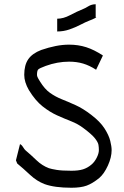

<svg xmlns="http://www.w3.org/2000/svg" viewBox="-20 -870 585 903"><path d="M55 -116 74 -192Q81 -190 88.5 -178Q96 -166 100 -163Q126 -141 152 -116Q178 -91 210 -79Q222 -75 246.5 -71Q271 -67 316 -67Q349 -67 370 -73.5Q391 -80 409 -95Q424 -107 434.5 -127.5Q445 -148 445 -164Q445 -177 443 -189Q441 -201 426.5 -219.5Q412 -238 373 -267Q347 -287 315 -299.5Q283 -312 248.5 -327.5Q214 -343 180 -370Q146 -397 116 -446Q94 -484 94 -518Q94 -564 113 -591.5Q132 -619 174 -635Q209 -647 241.5 -653.5Q274 -660 305 -660Q348 -660 385.5 -648Q423 -636 464 -609L432 -542Q401 -562 371 -571Q341 -580 305 -580Q250 -580 195 -560Q165 -549 159.5 -543Q154 -537 154 -518Q154 -514 156 -508.5Q158 -503 168 -487Q190 -451 215.5 -433Q241 -415 271 -403Q301 -391 335.5 -375.5Q370 -360 409 -330Q451 -298 471.5 -266Q492 -234 498.5 -207.5Q505 -181 505 -164Q505 -130 487.5 -91.5Q470 -53 447 -33Q415 -7 387.5 3Q360 13 316 13Q237 13 190 -4Q153 -18 121 -48Q89 -78 61 -101ZM430 -850V-790Q437 -790 425.5 -784Q414 -778 400 -773Q382 -766 358 -753.5Q334 -741 306.5 -731.5Q279 -722 249 -722V-782Q278 -782 309 -798.5Q340 -815 374 -829Q380 -831 395.5 -840.5Q411 -850 430 -850Z"/></svg>

Font: Syne
Style: Italic
Weight: 400
Italic angle: -9°
Designer: Lucas Descroix
Foundry: Bonjour Monde
Version: Version 2.000; ttfautohint (v1.8.3)